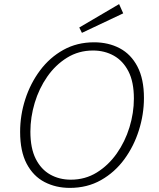

<svg xmlns="http://www.w3.org/2000/svg" viewBox="-20 -908 772 935"><path d="M320 7Q252 7 197 -21.5Q142 -50 110 -110.5Q78 -171 78 -266Q78 -347 103 -424.5Q128 -502 175 -565Q222 -628 288.5 -665Q355 -702 438 -702Q508 -702 563 -673Q618 -644 649.5 -583.5Q681 -523 681 -431Q681 -352 656.5 -274Q632 -196 585.5 -132.5Q539 -69 472 -31Q405 7 320 7ZM325 -33Q395 -33 451.5 -68Q508 -103 548.5 -160.5Q589 -218 610.5 -288Q632 -358 632 -428Q632 -509 605.5 -560.5Q579 -612 534 -637Q489 -662 433 -662Q363 -662 306.5 -627Q250 -592 210 -534.5Q170 -477 149 -407Q128 -337 128 -267Q128 -186 154 -134.5Q180 -83 224.5 -58Q269 -33 325 -33ZM379 -748 366 -774 560 -888 580 -843Z"/></svg>

Font: Bitter Light
Style: Italic
Weight: 300
Italic angle: -9°
Designer: Sol Matas, and Bitter project Authors
Foundry: Sol Matas
Version: Version 2.001